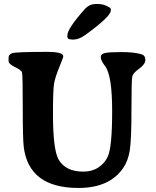

<svg xmlns="http://www.w3.org/2000/svg" viewBox="-20 -912 773 952"><path d="M343.8 -715.8H337.9L335.4 -716.3Q314 -716.3 314 -729.5V-736.8Q314 -769.5 399.4 -865.7Q422.9 -892.1 455.1 -892.1H467.3Q494.6 -892.1 521.5 -876Q529.8 -871.1 529.8 -864.3L529.3 -861.8V-859.4Q529.3 -830.6 403.8 -739.3Q371.6 -715.8 343.8 -715.8ZM22.5 -609.4V-625.5Q22.5 -641.6 40 -648.2Q57.6 -654.8 214.8 -654.8Q293.9 -654.8 293.9 -632.8Q293.9 -627.4 273.7 -578.1Q253.4 -528.8 248 -496.8Q242.7 -464.8 242.7 -346.7Q242.7 -169.9 270.5 -121.1Q305.2 -61 393.1 -61Q436.5 -61 468 -81.8Q499.5 -102.5 514.6 -136.2Q536.1 -184.1 536.1 -360.8Q536.1 -537.6 501.5 -583.5Q479.5 -612.3 479.5 -628.4Q479.5 -644.5 500.7 -649.2Q522 -653.8 582.5 -653.8Q643.1 -653.8 679.7 -643.6Q700.7 -637.7 700.7 -615.5Q700.7 -593.3 670.4 -571.8Q640.1 -550.3 636 -533.4Q631.8 -516.6 631.8 -367.4Q631.8 -218.3 623.5 -166.5Q615.2 -114.7 591.3 -79.6Q523.4 20 369.1 20Q123 20 97.7 -183.6Q92.8 -223.1 92.8 -382.3Q92.8 -541.5 89.1 -553Q85.4 -564.5 54 -579.6Q22.5 -594.7 22.5 -609.4Z"/></svg>

Font: Averia Serif Libre
Style: Bold
Weight: 700
Version: Version 1.002